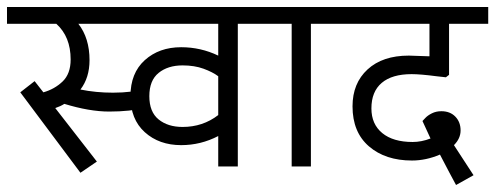

<svg xmlns="http://www.w3.org/2000/svg" viewBox="-44 -476 1416 549"><path d="M140 -179Q129 -172 114 -167L233 -14L186 18L14 -212L55 -244L80 -212Q112 -221 135 -243Q158 -265 158 -306Q158 -371 117 -408H-24V-456H323V-408H180Q212 -367 212 -304Q212 -254 186 -220Q230 -211 279 -211Q335 -211 373 -223L374 -168Q328 -157 268 -157Q212 -157 140 -179Z M636 -408V0H580V-87Q530 -61 474 -61Q411 -61 370 -98Q329 -135 329 -201Q329 -267 370 -304Q411 -341 474 -341Q530 -341 580 -317V-408H275V-456H734V-408ZM580 -147V-258Q564 -270 538 -279.5Q512 -289 478 -289Q436 -289 409.5 -267.5Q383 -246 383 -201Q383 -156 409.5 -134.5Q436 -113 478 -113Q536 -113 580 -147Z M845 -408V0H790V-408H686V-456H947V-408Z M1018 -166Q1018 -121 1049 -95.5Q1080 -70 1136 -70Q1161 -70 1187 -80L1164 -130Q1166 -132 1172.5 -139Q1179 -146 1191 -152Q1203 -158 1218 -158Q1243 -158 1258 -142.5Q1273 -127 1273 -103Q1273 -80 1254 -61L1310 25L1260 53Q1255 44 1241.5 18.5Q1228 -7 1214 -34Q1174 -17 1134 -17Q1058 -17 1011 -57.5Q964 -98 964 -172Q964 -238 1007 -277.5Q1050 -317 1125 -317L1184 -315V-408H899V-456H1352V-408H1240V-262L1231 -255L1204 -258Q1158 -264 1133 -264Q1077 -264 1047.5 -239Q1018 -214 1018 -166Z"/></svg>

Font: Cambay Devanagari
Style: Regular
Weight: 400
Designer: Pooja Saxena
Foundry: Pooja Saxena
Version: Version 1.180;PS 001.180;hotconv 1.0.70;makeotf.lib2.5.58329